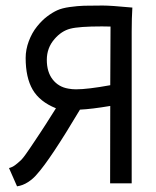

<svg xmlns="http://www.w3.org/2000/svg" viewBox="-20 -656 558 687"><path d="M180.2 -268.6Q122.1 -292 96.9 -335.2Q71.8 -378.4 71.8 -448.7Q71.8 -478.5 83 -508.5Q94.2 -538.6 112.3 -561Q129.9 -583 148.7 -597.2Q167.5 -611.3 184.6 -619.1Q201.7 -627 229.7 -630.9Q257.8 -634.8 280.5 -635.5Q303.2 -636.2 347.2 -636.2Q377 -636.2 453.6 -628.9Q451.2 -591.8 451.2 -543.5V0H374L374.5 -276.9Q307.6 -265.6 266.1 -263.7Q159.7 -85 112.3 -32.7Q99.1 -16.6 80.3 -4.4Q61.5 7.8 41 10.7L12.2 -54.7Q18.1 -56.2 23.7 -58.8Q29.3 -61.5 34.4 -65.4Q39.6 -69.3 42.7 -72Q45.9 -74.7 50.8 -79.1Q55.7 -83.5 56.6 -84.5Q62.5 -90.8 69.8 -100.8Q77.1 -110.8 86.7 -125Q96.2 -139.2 104.2 -151.1Q112.3 -163.1 124.5 -181.6Q136.7 -200.2 143.6 -210.9Q150.4 -221.7 163.1 -241.7Q175.8 -261.7 180.2 -268.6ZM147.5 -441.9Q147.5 -398.4 168.5 -371.6Q189.5 -344.7 224.6 -338.9Q237.8 -336.4 252 -336.4Q293.9 -336.4 374.5 -351.1L375.5 -561Q361.3 -561.5 344.7 -561.5Q262.2 -561.5 231 -553.2Q199.7 -544.9 175.3 -516.6Q147.5 -484.9 147.5 -441.9Z"/></svg>

Font: Fantasque Sans Mono
Style: Regular
Weight: 400
Monospace: yes
Designer: Jany Belluz
Version: Version 1.8.0 ; ttfautohint (v1.8.2)